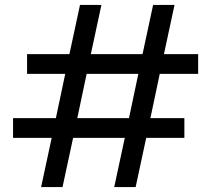

<svg xmlns="http://www.w3.org/2000/svg" viewBox="-20 -760 880 780"><path d="M629 -460 591 -280H729V-200H574L531 0H444L487 -200H277L234 0H147L190 -200H33V-280H207L245 -460H90V-540H262L305 -740H392L349 -540H559L602 -740H689L646 -540H785V-460ZM542 -460H332L294 -280H504Z"/></svg>

Font: Poppins A&M
Style: Regular-A&M
Weight: 400
Designer: Ninad Kale (Devanagari), Jonny Pinhorn (Latin)
Foundry: Indian Type Foundry
Version: 4.004